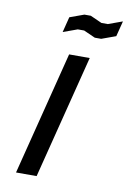

<svg xmlns="http://www.w3.org/2000/svg" viewBox="-78 -716 514 765"><g transform="rotate(10 178.5 -333.5)"><path d="M125 0H41.7L168.3 -500H251.7ZM185 -604.2 127.5 -583.3 143.3 -645.8 200.8 -666.7H226.7L273.3 -645.8H299.2L356.7 -666.7L340.8 -604.2L283.3 -583.3H257.5L210.8 -604.2Z"/></g></svg>

Font: Yulong
Style: Italic
Weight: 400
Italic angle: -14.25°
Designer: GGBotNet
Foundry: f0n7.com
Version: 1.00